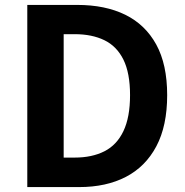

<svg xmlns="http://www.w3.org/2000/svg" viewBox="-20 -761 754 781"><path d="M91 0V-741H294Q408 -741 489.5 -701Q571 -661 615.5 -580Q660 -499 660 -374Q660 -249 616 -166Q572 -83 492 -41.5Q412 0 302 0ZM239 -120H284Q354 -120 404.5 -145.5Q455 -171 482 -227.5Q509 -284 509 -374Q509 -464 482 -518.5Q455 -573 404.5 -597.5Q354 -622 284 -622H239Z"/></svg>

Font: Noto Sans TC Thin
Style: Bold
Weight: 700
Version: Version 2.004-H2;hotconv 1.0.118;makeotfexe 2.5.65603